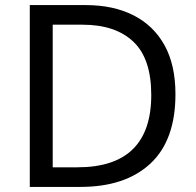

<svg xmlns="http://www.w3.org/2000/svg" viewBox="-20 -734 770 754"><path d="M669 -364Q669 -183 570.5 -91.5Q472 0 296 0H97V-714H317Q425 -714 504 -674Q583 -634 626 -556.5Q669 -479 669 -364ZM574 -361Q574 -504 503.5 -570.5Q433 -637 304 -637H187V-77H284Q574 -77 574 -361Z"/></svg>

Font: Noto Sans Hanifi Rohingya
Style: Regular
Weight: 400
Designer: Monotype Design Team and DaltonMaag
Foundry: Google LLC
Version: Version 2.101